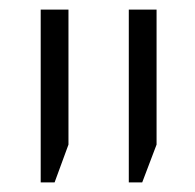

<svg xmlns="http://www.w3.org/2000/svg" viewBox="-20 -608 407 401"><path d="M249 -227H277L307 -306V-588H249ZM65 -227H94L123 -306V-588H65Z"/></svg>

Font: Noto Sans Hebrew Condensed Light
Style: Regular
Weight: 300
Width: 3
Designer: Monotype Design Team
Foundry: Monotype Imaging Inc.
Version: Version 2.004